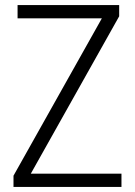

<svg xmlns="http://www.w3.org/2000/svg" viewBox="-20 -734 530 754"><path d="M457 0H33V-44L380 -662H49V-714H448V-670L101 -52H457Z"/></svg>

Font: Noto Sans Sinhala SemiCondensed Light
Style: Regular
Weight: 300
Width: 4
Designer: Jelle Bosma - Monotype Design Team
Foundry: Monotype Imaging Inc.
Version: Version 2.006; ttfautohint (v1.8.4.7-5d5b)